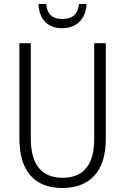

<svg xmlns="http://www.w3.org/2000/svg" viewBox="-20 -930 626 960"><path d="M509 -236Q509 -114 452 -52Q395 10 292 10Q187 10 132 -53Q77 -116 77 -237V-714H134V-238Q134 -139 174.5 -90Q215 -41 293 -41Q370 -41 410.5 -89Q451 -137 451 -235V-714H509ZM291 -789Q237 -789 206 -820.5Q175 -852 172 -910H211Q217 -835 292 -835Q368 -835 375 -910H413Q410 -854 377.5 -821.5Q345 -789 291 -789Z"/></svg>

Font: Noto Sans Display Light Narrow
Style: Regular
Weight: 300
Width: 4
Designer: Monotype Design team
Foundry: Monotype Imaging Inc.
Version: Version 1.000